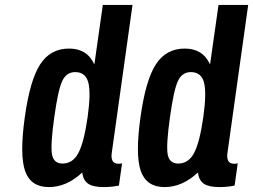

<svg xmlns="http://www.w3.org/2000/svg" viewBox="-20 -750 1028 780"><path d="M397.7 -730 363.4 -488.4Q347.7 -521.6 322.3 -537.1Q296.9 -552.7 260.6 -552.7Q184.6 -552.7 143.1 -488.4Q101.6 -424.1 80.9 -275.1Q59.1 -120 82.1 -55Q105.1 10 178.6 10Q214.6 10 248.3 -4.7Q282 -19.4 313.9 -49.1Q318.1 -17.1 338.3 -3.6Q358.4 10 401.9 10Q417 10 431.6 8.6Q446.3 7.3 463.1 3.9L475.9 -87.1Q471.9 -85.1 468.9 -85Q465.9 -84.9 460 -84.9Q443.6 -84.9 437.4 -96.5Q431.1 -108.1 433.9 -127.9L518.3 -730ZM336.1 -275.1Q321 -170.4 298.2 -128Q275.4 -85.6 234 -85.6Q197.7 -85.6 191.1 -123.4Q184.6 -161.1 200.7 -275.1Q215.9 -385.3 233 -421.2Q250.1 -457.1 285.3 -457.1Q327.1 -457.1 338.5 -415.8Q349.9 -374.4 336.1 -275.1Z M867.7 -730 833.4 -488.4Q817.7 -521.6 792.3 -537.1Q766.9 -552.7 730.6 -552.7Q654.6 -552.7 613.1 -488.4Q571.6 -424.1 550.9 -275.1Q529.1 -120 552.1 -55Q575.1 10 648.6 10Q684.6 10 718.3 -4.7Q752 -19.4 783.9 -49.1Q788.1 -17.1 808.3 -3.6Q828.4 10 871.9 10Q887 10 901.6 8.6Q916.3 7.3 933.1 3.9L945.9 -87.1Q941.9 -85.1 938.9 -85Q935.9 -84.9 930 -84.9Q913.6 -84.9 907.4 -96.5Q901.1 -108.1 903.9 -127.9L988.3 -730ZM806.1 -275.1Q791 -170.4 768.2 -128Q745.4 -85.6 704 -85.6Q667.7 -85.6 661.1 -123.4Q654.6 -161.1 670.7 -275.1Q685.9 -385.3 703 -421.2Q720.1 -457.1 755.3 -457.1Q797.1 -457.1 808.5 -415.8Q819.9 -374.4 806.1 -275.1Z"/></svg>

Font: Secuela ExtLt
Style: Italic
Weight: 200
Italic angle: -8°
Designer: Fernando Haro
Foundry: deFharo
Version: Version 1.704